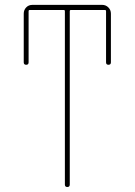

<svg xmlns="http://www.w3.org/2000/svg" viewBox="-20 -750 540 770"><path d="M75.2 -500V-695.3Q75.2 -710 85 -720.2Q94.7 -730.5 110.4 -730.5H389.6Q404.3 -730.5 414.6 -720.2Q424.8 -710 424.8 -695.3V-500Q424.8 -490.2 415 -490.2Q405.3 -490.2 405.3 -500V-705.1Q405.3 -710 400.4 -710H264.6Q259.8 -710 259.8 -705.1V-9.8Q259.8 0 250 0Q240.2 0 240.2 -9.8V-705.1Q240.2 -710 235.4 -710H99.6Q94.7 -710 94.7 -705.1V-500Q94.7 -490.2 85 -490.2Q75.2 -490.2 75.2 -500Z"/></svg>

Font: Rounded-X Mgen+ 1m thin
Style: Regular
Weight: 100
Designer: [Source Han Sans]
Ryoko NISHIZUKA  (kana & ideographs); Paul D. Hunt (Latin, Greek & Cyrillic); Wenlong ZHANG  (bopomofo
Version: Version 1.059.20150602